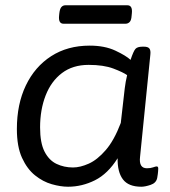

<svg xmlns="http://www.w3.org/2000/svg" viewBox="-20 -702 645 728"><path d="M238 6Q210 6 176.5 -3.5Q143 -13 113 -37Q83 -61 63.5 -103.5Q44 -146 44 -213Q44 -307 78 -378Q112 -449 174 -489Q236 -529 320 -529Q377 -529 417.5 -510Q458 -491 475 -475Q486 -508 493.5 -516.5Q501 -525 520 -525H526Q541 -525 546.5 -518Q552 -511 550 -494L511 -107Q506 -64 537 -64Q551 -64 560.5 -67.5Q570 -71 574 -71Q580 -71 580 -63Q580 -62 579.5 -53Q579 -44 576 -27Q572 -8 551 -1Q530 6 516 6Q467 6 446 -22Q425 -50 426 -102Q389 -43 340 -18.5Q291 6 238 6ZM257 -67Q284 -67 316.5 -81.5Q349 -96 381 -133Q413 -170 438 -236L453 -367Q456 -392 462 -417Q447 -428 410 -442Q373 -456 316 -456Q256 -456 215 -425Q174 -394 153 -340Q132 -286 132 -219Q132 -160 149 -127Q166 -94 194.5 -80.5Q223 -67 257 -67ZM221 -612Q201 -612 204 -642L205 -652Q207 -669 213 -675.5Q219 -682 228 -682H463Q483 -682 480 -652L479 -642Q478 -625 471.5 -618.5Q465 -612 456 -612Z"/></svg>

Font: Asap Semi Expanded Semi Expanded Regular
Style: Italic
Weight: 400
Width: 6
Italic angle: -6°
Designer: Pablo Cosgaya
Foundry: Omnibus-Type
Version: Version 3.001; ttfautohint (v1.8.4.7-5d5b)